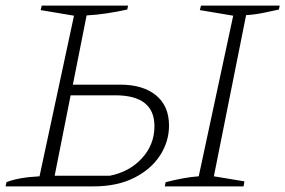

<svg xmlns="http://www.w3.org/2000/svg" viewBox="-23 -665 1018 685"><path d="M-3 0 0 -15Q42 -32 118 -36L241 -609L122 -629L126 -645H434L431 -631Q395 -623 358.5 -617.5Q322 -612 286 -610L237 -363H406Q487 -363 533.5 -325Q580 -287 580 -217Q580 -160 548 -110.5Q516 -61 455.5 -30.5Q395 0 310 0ZM565 0 568 -15Q599 -23 628.5 -28.5Q658 -34 686 -36L809 -609L690 -629L694 -645H975L972 -631Q945 -625 916 -619Q887 -613 855 -611L740 -36L849 -18L846 0ZM172 -38H369Q439 -52 483.5 -100.5Q528 -149 528 -215Q528 -325 388 -325H229Z"/></svg>

Font: Piazzolla SC ExtraLight
Style: Italic
Weight: 200
Italic angle: -11.3°
Designer: Juan Pablo del Peral
Foundry: Huerta Tipografica
Version: Version 1.330